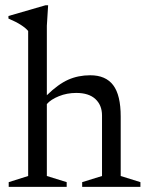

<svg xmlns="http://www.w3.org/2000/svg" viewBox="-20 -730 576 750"><path d="M240.5 0H14V-18.5L90 -42.5V-609Q80.5 -620.5 61.5 -632.8Q42.5 -645 13 -657.5V-667.5L158 -709.5H168L163 -629.5V-358Q207 -401 246.2 -418.5Q285.5 -436 332.5 -436Q393 -436 422.2 -397.2Q451.5 -358.5 451.5 -274.5V-42.5L528.5 -18.5V0H301V-18.5L378.5 -42.5V-279Q378.5 -319 352.8 -343Q327 -367 278 -367Q241.5 -367 210 -354.2Q178.5 -341.5 163 -323.5V-42.5L240.5 -18.5Z"/></svg>

Font: Newsreader Text
Style: Regular
Weight: 400
Designer: Hugues Gentile
Foundry: Production Type
Version: Version 1.002